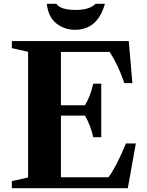

<svg xmlns="http://www.w3.org/2000/svg" viewBox="-20 -985 771 1005"><path d="M554 -713H299V-434H425Q454 -483 468 -547H510V-267H468Q455 -327 425 -380H299V-57H548Q591 -116 639 -234H691L649 0H42V-37L127 -56V-714L42 -733V-770H654L673 -550H631Q598 -646 554 -713ZM225 -965H275Q297 -933 376 -933Q449 -933 480 -965H529Q491 -829 372 -829Q318 -829 275.5 -862Q233 -895 225 -965Z"/></svg>

Font: Libre Caslon Text
Style: Bold
Weight: 700
Designer: Pablo Impallari, Rodrigo Fuenzalida
Foundry: Pablo Impallari, Rodrigo Fuenzalida
Version: Version 1.002